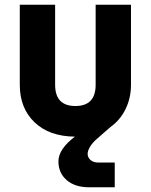

<svg xmlns="http://www.w3.org/2000/svg" viewBox="-20 -570 640 815"><path d="M359 225Q298 225 263 194.5Q228 164 228 115Q228 63 298 10Q189 9 126.5 -51Q64 -111 64 -210V-550H214V-210Q214 -120 300 -120Q386 -120 386 -210V-550H536V-210Q536 -154 513 -107Q490 -60 449 -31L393 18Q373 35 362.5 52.5Q352 70 352 83Q352 98 364 109Q376 120 398 120H467V225Z"/></svg>

Font: NKDuy Mono ExtraBold
Style: Regular
Weight: 800
Monospace: yes
Designer: NKDuy
Foundry: NKDuy
Version: Version 2.251; ttfautohint (v1.8.4.7-5d5b)